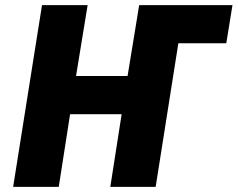

<svg xmlns="http://www.w3.org/2000/svg" viewBox="-20 -725 922 745"><path d="M31 0 143 -705H320L275 -430H475L520 -705H882L858 -557H672L584 0H408L452 -282H252L208 0Z"/></svg>

Font: Nunito Sans 7pt Condensed Black
Style: Italic
Weight: 900
Width: 3
Italic angle: -9°
Designer: Vernon Adams
Foundry: Vernon Adams
Version: Version 3.101;gftools[0.9.27]